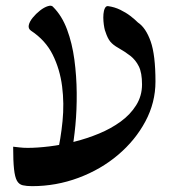

<svg xmlns="http://www.w3.org/2000/svg" viewBox="-20 -626 586 657"><path d="M90 11Q71 11 58 8Q45 5 38 -7.5Q31 -20 28 -47.5Q25 -75 25 -124Q36 -123 47.5 -121.5Q59 -120 75 -120Q107 -120 148.5 -125Q190 -130 234 -141Q278 -152 319 -169Q360 -186 393 -210Q426 -234 446 -266Q466 -298 466 -337Q466 -377 455 -399Q444 -421 426 -435Q408 -449 385 -462Q367 -472 357.5 -483.5Q348 -495 341 -517Q339 -521 337 -531Q335 -541 334 -553.5Q333 -566 334 -578Q335 -590 339 -598Q343 -606 350 -605Q372 -602 391.5 -592.5Q411 -583 426 -571.5Q441 -560 452 -549Q479 -531 495.5 -484.5Q512 -438 512 -347Q512 -275 477.5 -210.5Q443 -146 384 -96Q325 -46 248.5 -17.5Q172 11 90 11ZM175 -95Q188 -151 194 -211.5Q200 -272 192.5 -330.5Q185 -389 160.5 -438.5Q136 -488 86 -521Q76 -528 78.5 -540Q81 -552 92 -565.5Q103 -579 117 -590Q131 -601 144 -605Q157 -609 162 -602Q192 -572 209.5 -525Q227 -478 234.5 -422Q242 -366 242.5 -308Q243 -250 238 -197.5Q233 -145 225 -104Q222 -88 213 -80Q204 -72 194.5 -71Q185 -70 179 -76Q173 -82 175 -95Z"/></svg>

Font: Noto Rashi Hebrew Medium
Style: Regular
Weight: 500
Version: Version 1.006